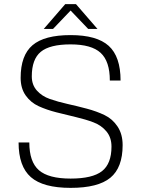

<svg xmlns="http://www.w3.org/2000/svg" viewBox="-20 -890 684 930"><path d="M134 -520Q134 -479 158.5 -451.5Q183 -424 221.5 -410.5Q260 -397 307 -386.5Q354 -376 401 -363.5Q448 -351 486.5 -332.5Q525 -314 549.5 -277Q574 -240 574 -187Q574 -78 514.5 -29Q455 20 322 20Q189 20 129.5 -32Q70 -84 70 -200H122Q122 -106 168.5 -65.5Q215 -25 322 -25Q428 -25 474 -61Q520 -97 520 -180Q520 -224 495.5 -253.5Q471 -283 432.5 -297.5Q394 -312 347 -323Q300 -334 253 -346Q206 -358 167.5 -375.5Q129 -393 104.5 -427.5Q80 -462 80 -513Q80 -622 137.5 -671Q195 -720 322 -720Q449 -720 506.5 -668Q564 -616 564 -500H512Q512 -593 467.5 -634Q423 -675 322 -675Q221 -675 177.5 -639Q134 -603 134 -520ZM452 -750H407L322 -839L237 -750H192L296 -870H348Z"/></svg>

Font: Fivo Sans Light
Style: Regular
Weight: 300
Designer: Alexander Slobzheninov
Foundry: Alexander Slobzheninov
Version: 1.0